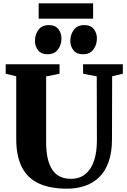

<svg xmlns="http://www.w3.org/2000/svg" viewBox="-20 -1131 769 1159"><path d="M385 8Q284 8 215.8 -23Q147.5 -54 112.8 -120.5Q78 -187 78 -292.5V-670.5L14.5 -686V-743H339.5V-686L258.5 -669.5V-272Q258.5 -217 267.8 -175.8Q277 -134.5 295.5 -106.8Q314 -79 342 -65.2Q370 -51.5 407.5 -51.5Q460.5 -51.5 495.5 -80.2Q530.5 -109 547.8 -161Q565 -213 565 -284L564 -670L481.5 -686V-743H721.5V-686L657 -670.5L656 -291Q656 -209.5 635.2 -152.5Q614.5 -95.5 577.5 -60.2Q540.5 -25 491.2 -8.5Q442 8 385 8ZM266 -803.5Q229 -803.5 210 -827.5Q191 -851.5 191 -883.5Q191 -923 212.2 -951.2Q233.5 -979.5 275 -979.5H276Q313.5 -979.5 332.2 -955.5Q351 -931.5 351 -899.5Q351 -861 330 -832.2Q309 -803.5 267 -803.5ZM480 -803.5Q442.5 -803.5 423.5 -827.5Q404.5 -851.5 404.5 -883.5Q404.5 -923 426 -951.2Q447.5 -979.5 488.5 -979.5H489.5Q527.5 -979.5 546.2 -955.5Q565 -931.5 565 -899.5Q565 -861 543.8 -832.2Q522.5 -803.5 481 -803.5ZM542 -1111V-1018.5H213.5V-1111Z"/></svg>

Font: Merriweather 48pt Black
Style: Regular
Weight: 900
Version: Version 2.100